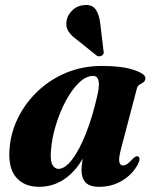

<svg xmlns="http://www.w3.org/2000/svg" viewBox="-20 -728 604 760"><path d="M460 -142.5Q449 -101.5 452.2 -87.2Q455.5 -73 466.5 -73Q475 -73 483.8 -79Q492.5 -85 506 -100Q513.5 -107 518 -108.8Q522.5 -110.5 526.5 -108.5Q538.5 -103.5 526 -78.5Q505.5 -38.5 464.5 -13.5Q423.5 11.5 372.5 11.5Q334.5 11.5 318.5 -6Q302.5 -23.5 302.5 -54.5Q302.5 -72.5 307.5 -100Q276.5 -46.5 232.5 -17.5Q188.5 11.5 134.5 11.5Q75 11.5 43 -27Q11 -65.5 18 -141Q22.5 -202.5 51 -260.8Q79.5 -319 127.8 -365.5Q176 -412 241 -439.5Q306 -467 383.5 -467Q463.5 -467 510.5 -451Q557.5 -435 555.5 -417.5Q554.5 -406.5 547.2 -402Q540 -397.5 532.2 -392.8Q524.5 -388 521.5 -376.5ZM182 -135.5Q178 -93 187.2 -76.2Q196.5 -59.5 211.5 -59.5Q237 -59.5 265.5 -96.5Q294 -133.5 320.5 -200.5Q347 -267.5 367 -357.5Q381.5 -427.5 348.5 -427.5Q320.5 -427.5 292.5 -400.5Q264.5 -373.5 241 -329.8Q217.5 -286 201.8 -235Q186 -184 182 -135.5ZM376.5 -638 389.5 -528.5Q391 -523 390.5 -518.2Q390 -513.5 384.5 -509Q374.5 -501.5 362.5 -508L283.5 -571.5Q261.5 -587 250.2 -605Q239 -623 244 -648.5Q247.5 -668.5 266.5 -687.2Q285.5 -706 314.5 -708Q344 -710.5 358 -691.5Q372 -672.5 376.5 -638Z"/></svg>

Font: Fraunces 72pt S000
Style: Bold Italic
Weight: 700
Italic angle: -16°
Version: Version 1.000; ttfautohint (v1.8.3)